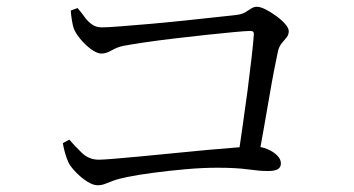

<svg xmlns="http://www.w3.org/2000/svg" viewBox="-20 -634 1040 564"><path d="M187.9 -603 207.8 -610.4Q218.1 -598.6 227.8 -585Q237.4 -571.5 249.7 -562.5Q262.1 -553.6 279.3 -553.6Q294.7 -553.6 333.3 -556.6Q372 -559.6 422 -563.9Q472.1 -568.3 522.8 -573.7Q573.5 -579.1 614.4 -583.5Q655.3 -587.9 673.5 -589.9Q691.2 -592.1 701 -598.2Q710.9 -604.2 718.3 -609.2Q725.8 -614.1 734.6 -614.1Q744.9 -614.1 760.2 -606.4Q775.4 -598.6 791.3 -587.1Q807.1 -575.6 817.7 -563.5Q828.2 -551.4 828.2 -542.4Q828.2 -531.9 821.8 -524.1Q815.5 -516.2 808 -507.4Q800.4 -498.5 796.8 -484.8Q792.7 -466.1 785.9 -431.2Q779 -396.3 771.3 -350.8Q763.6 -305.3 754.8 -256Q746.1 -206.7 737.3 -159.3H677.6Q684.2 -205.2 692.1 -259.5Q700 -313.8 707.1 -367.4Q714.1 -421 719 -464.5Q723.9 -508 725.7 -532.2Q726.7 -543.1 716.1 -543.1Q703.1 -543.1 667.9 -539.8Q632.7 -536.5 586.4 -531.6Q540.1 -526.7 491.6 -520.9Q443 -515.1 403.2 -509.2Q363.3 -503.3 342.4 -499.3Q324.5 -495.6 308.1 -486.1Q291.7 -476.6 278.2 -476.6Q264.9 -476.6 247.1 -489.8Q229.2 -503.1 215.4 -520.2Q201.5 -537.4 196.9 -549.9Q193.5 -559.6 191 -575.7Q188.5 -591.7 187.9 -603ZM164.6 -213.5 183.5 -223.8Q200.6 -203.9 221.1 -184.4Q241.6 -164.9 270.5 -164.9Q282 -164.9 314.9 -167.6Q347.9 -170.4 394.4 -174.7Q441 -179 492.1 -184.2Q543.3 -189.4 590.7 -193.7Q638.1 -198 674 -200.7Q709.9 -203.5 724.1 -203.5Q746.2 -203.9 764.4 -196.4Q782.6 -188.9 793.8 -177.7Q805.1 -166.6 805.1 -154.4Q805.1 -142.5 796.3 -137.1Q787.6 -131.6 766.3 -131.6Q743.6 -131.6 708.8 -136.4Q673.9 -141.3 617.6 -141.3Q575.3 -141.3 525.2 -136.9Q475 -132.4 429.8 -126.4Q384.6 -120.4 354.7 -114.2Q328.4 -109 313.4 -103.4Q298.4 -97.8 288.3 -93.8Q278.2 -89.8 266.7 -89.8Q253.2 -89.8 235.8 -100.9Q218.4 -112.1 203.4 -127.6Q188.3 -143.1 181.7 -155.6Q175.5 -168.5 170.6 -186.3Q165.8 -204.2 164.6 -213.5Z"/></svg>

Font: Early Summer Mincho VF
Style: Regular
Weight: 250
Designer: GuiWonder
Version: Version 1.002